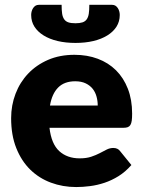

<svg xmlns="http://www.w3.org/2000/svg" viewBox="-20 -748 579 776"><path d="M180 -231.5Q187.5 -166.5 219.5 -137.2Q251.5 -108 302 -108Q329 -108 348.5 -114.5Q368 -121 383.2 -129Q398.5 -137 411.2 -143.5Q424 -150 438 -150Q456.5 -150 466 -136.5L511 -81Q487 -53.5 459.2 -36.2Q431.5 -19 402.2 -9.2Q373 0.5 343.8 4.2Q314.5 8 288 8Q233.5 8 185.8 -9.8Q138 -27.5 102.2 -62.5Q66.5 -97.5 45.8 -149.5Q25 -201.5 25 -270.5Q25 -322.5 42.8 -369Q60.5 -415.5 93.8 -450.5Q127 -485.5 174.2 -506Q221.5 -526.5 281 -526.5Q332.5 -526.5 375.2 -510.5Q418 -494.5 448.8 -464Q479.5 -433.5 496.8 -389.2Q514 -345 514 -289Q514 -271.5 512.5 -260.5Q511 -249.5 507 -243Q503 -236.5 496.2 -234Q489.5 -231.5 479 -231.5ZM375 -321.5Q375 -340 370.2 -357.5Q365.5 -375 354.8 -388.8Q344 -402.5 326.5 -411Q309 -419.5 284 -419.5Q240 -419.5 215 -394.2Q190 -369 182 -321.5ZM285 -654Q302 -654 313 -657.5Q324 -661 330.2 -669.5Q336.5 -678 338.8 -692.2Q341 -706.5 341 -728.5H433Q441 -728.5 446.8 -724.8Q452.5 -721 456.2 -715.2Q460 -709.5 462 -702.2Q464 -695 464 -687.5Q464 -661 450.8 -640.2Q437.5 -619.5 413.8 -604.8Q390 -590 357.2 -582.2Q324.5 -574.5 285 -574.5Q245.5 -574.5 212.8 -582.2Q180 -590 156.2 -604.8Q132.5 -619.5 119.2 -640.2Q106 -661 106 -687.5Q106 -695 108 -702.2Q110 -709.5 113.8 -715.2Q117.5 -721 123.2 -724.8Q129 -728.5 137 -728.5H229Q229 -706.5 231.2 -692.2Q233.5 -678 239.8 -669.5Q246 -661 256.8 -657.5Q267.5 -654 285 -654Z"/></svg>

Font: Lato
Style: Regular
Weight: 900
Designer: Lukasz Dziedzic with Adam Twardoch and Botio Nikoltchev
Foundry: tyPoland Lukasz Dziedzic
Version: Version 2.010; 2014-09-01; http://www.latofonts.com/; ttfaut